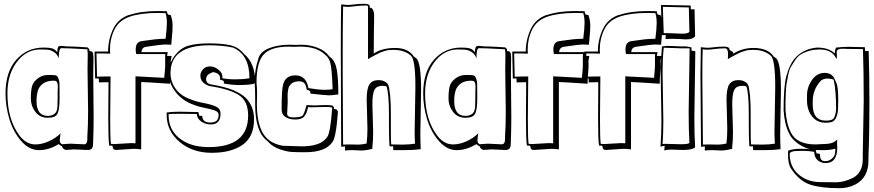

<svg xmlns="http://www.w3.org/2000/svg" viewBox="-20 -757 4593 1009"><path d="M449 -499 450 -488H460L469 -479Q471 -463 471 -454V-444Q470 -417 470 -366L472 -141Q472 -82 470.5 -44Q469 -6 469 1Q469 8 468.5 9.5Q468 11 467 14.5Q466 18 465 19.5Q464 21 462.5 23.5Q461 26 459 27Q457 28 448 31H434L369 28L326 31Q310 27 305 11Q292 6 289 0Q237 32 185 32Q133 32 91 -16.5Q49 -65 29 -132Q9 -199 9 -266Q9 -379 65.5 -443Q122 -507 209 -507Q237 -507 252.5 -503Q268 -499 281 -483Q281 -493 282 -497Q283 -501 283.5 -504.5Q284 -508 285 -509Q286 -510 287 -512Q288 -514 290 -514Q296 -516 301 -516L332 -513H341Q367 -513 440 -508ZM443 -171 440 -393Q440 -440 441 -464V-474Q441 -482 439 -498Q411 -500 341 -503H330L303 -504Q289 -504 289 -456V-451Q280 -473 263.5 -483.5Q247 -494 232.5 -495.5Q218 -497 187 -497Q116 -495 67.5 -430Q19 -365 19 -266Q19 -128 83 -44Q118 2 166 2Q200 2 236.5 -14.5Q273 -31 298 -56L294 -21Q294 -4 306 1L349 -2L414 1H426Q439 -2 439 -26V-40Q443 -99 443 -171ZM293 -278V-236Q293 -183 282.5 -160.5Q272 -138 231 -138Q190 -138 166 -169Q142 -200 142 -239.5Q142 -279 148 -302.5Q154 -326 178 -344.5Q202 -363 232 -363Q262 -363 271.5 -361.5Q281 -360 286.5 -346Q292 -332 292.5 -320Q293 -308 293 -278ZM283 -273 284 -302Q284 -329 271 -332Q267 -333 261 -333Q226 -333 205 -317Q184 -301 178 -277V-276Q172 -256 172 -226Q172 -148 231 -148Q258 -148 272 -164Q281 -176 282 -199.5Q283 -223 283 -247Z M877 -435 878 -428V-407Q878 -394 875.5 -371.5Q873 -349 873 -317Q736 -326 722 -326V28Q699 25 684 25L607 30L591 31Q578 31 575 24Q572 17 571 9L554 8Q549 -22 549 -136L550 -289V-325L500 -324L499 -345L480 -344L477 -486H548Q548 -548 574 -603.5Q600 -659 659 -679V-678Q721 -699 809 -699Q844 -699 857 -698Q858 -696 859 -690Q860 -684 861 -683Q866 -678 877 -678Q887 -651 887 -623Q887 -595 883.5 -563Q880 -531 880 -522Q873 -523 849.5 -523Q826 -523 747 -511Q725 -507 723 -483H862Q858 -468 858 -463H882Q877 -439 877 -435ZM582 0 669 -5Q685 -5 692 -4V-356Q718 -355 843 -348Q848 -397 848 -409V-458Q848 -470 849 -473H696Q693 -485 693 -497Q693 -537 725 -541Q804 -553 837 -553H850Q857 -607 857 -636.5Q857 -666 850 -688Q835 -689 809 -689Q721 -689 663.5 -670Q606 -651 582 -602.5Q558 -554 558 -496Q558 -482 559 -475Q548 -476 525 -476H487L490 -354Q503 -355 527 -355H561L559 -130Q559 -28 563 -1Q570 0 582 0Z M924 -170 1023 -168Q1023 -160 1028 -148H1043Q1043 -113 1086 -113Q1129 -113 1129 -153Q1129 -169 1110 -176Q1091 -183 1055.5 -190Q1020 -197 999 -206Q938 -227 902 -274.5Q866 -322 866 -371Q866 -420 896.5 -462Q927 -504 969 -516.5Q1011 -529 1079.5 -529Q1148 -529 1191 -519Q1234 -509 1261 -475Q1321 -426 1321 -326L1313 -316Q1278 -310 1239.5 -310Q1201 -310 1156 -318L1157 -326Q1157 -335 1136 -338L1137 -346Q1137 -371 1101 -378Q1063 -367 1063 -341Q1063 -323 1081 -315Q1169 -300 1209.5 -281.5Q1250 -263 1270 -244Q1315 -200 1315 -130Q1315 -38 1255 4Q1195 46 1093 46Q991 46 923.5 -11.5Q856 -69 856 -152V-166Q887 -170 924 -170ZM1014 -158 923 -159Q877 -159 866 -157V-152Q866 -75 924 -29.5Q982 16 1077 16Q1284 16 1284 -150Q1284 -226 1235 -257.5Q1186 -289 1080 -305Q1033 -321 1033 -360Q1033 -377 1046.5 -392.5Q1060 -408 1083.5 -408Q1107 -408 1128 -391Q1149 -374 1149 -354Q1149 -348 1148 -346Q1179 -340 1218 -340Q1257 -340 1291 -346Q1291 -470 1204 -507Q1150 -519 1081 -519Q876 -519 876 -373Q876 -328 903 -290.5Q930 -253 982 -235Q1007 -224 1051 -215.5Q1095 -207 1117 -196Q1139 -185 1139 -160Q1139 -103 1088 -103Q1060 -103 1038 -118Q1016 -133 1014 -158Z M1736 -191 1735 -184Q1744 -184 1748 -182L1756 -171Q1746 -31 1726 -9Q1689 43 1585 43Q1536 43 1512 41.5Q1488 40 1452 28Q1416 16 1393 -8L1384 -17Q1321 -64 1321 -207V-238Q1321 -297 1318 -322Q1318 -394 1338 -448L1337 -447Q1346 -484 1392.5 -503Q1439 -522 1501 -522Q1509 -521 1538 -521L1562 -522Q1607 -522 1648 -506.5Q1689 -491 1711 -460Q1712 -459 1715 -457Q1742 -437 1750 -390.5Q1758 -344 1758 -261Q1726 -256 1709.5 -256Q1693 -256 1612 -265Q1612 -265 1610 -274Q1610 -278 1608 -279Q1606 -280 1604 -281.5Q1602 -283 1599 -283.5Q1596 -284 1592 -285Q1589 -308 1580 -319Q1571 -330 1549 -330Q1545 -330 1532.5 -327.5Q1520 -325 1512 -317.5Q1504 -310 1500 -304Q1496 -298 1494 -284Q1492 -270 1491.5 -264.5Q1491 -259 1491.5 -242Q1492 -225 1492 -222L1489 -159Q1489 -140 1523 -140Q1557 -140 1570 -149H1569Q1577 -153 1591 -205Q1615 -203 1630 -203L1691 -205Q1715 -205 1728 -202ZM1466 9 1566 12Q1665 12 1698 -35Q1716 -53 1726 -192Q1712 -195 1688 -195L1614 -193Q1602 -193 1599 -194Q1592 -160 1578.5 -144.5Q1565 -129 1532.5 -129Q1500 -129 1480 -142Q1460 -155 1460 -181Q1460 -288 1468 -314Q1481 -361 1532 -361Q1589 -361 1601 -294Q1653 -285 1684 -285Q1715 -285 1728 -289Q1724 -400 1715.5 -428Q1707 -456 1689 -469Q1645 -512 1558 -512L1520 -511Q1507 -511 1500 -512Q1402 -512 1365 -470Q1328 -428 1328 -323Q1331 -296 1331 -266L1330 -209Q1330 -66 1397 -18Q1425 2 1466 9Z M1773 14 1771 -476Q1771 -691 1773 -734Q1797 -731 1809 -731Q1821 -731 1843.5 -734Q1866 -737 1894 -737Q1922 -737 1923 -725V-717Q1936 -715 1939.5 -707Q1943 -699 1944.5 -693Q1946 -687 1946 -675V-654L1945 -594Q1945 -571 1944.5 -531Q1944 -491 1944 -476Q1988 -505 2056.5 -505Q2125 -505 2155 -460L2167 -451Q2193 -431 2193 -283L2189 -55Q2189 -15 2191 27Q2155 32 2107 32H2047Q2046 25 2046 12H2027Q2024 -19 2024 -109V-159Q2024 -268 2011 -303Q2003 -306 1990 -306Q1960 -306 1948.5 -286Q1937 -266 1937 -209L1941 -61Q1941 -18 1937 14V25Q1902 34 1879 34Q1879 34 1833 32Q1808 32 1793 34V12Q1785 14 1773 14ZM2159 -65 2163 -298Q2163 -443 2140 -464Q2106 -495 2047 -495Q2021 -495 2007 -490.5Q1993 -486 1986.5 -484Q1980 -482 1967.5 -475.5Q1955 -469 1951 -467Q1929 -456 1914 -446V-722Q1914 -728 1905 -728H1901Q1874 -728 1848 -724.5Q1822 -721 1808 -721Q1794 -721 1783 -723Q1781 -603 1781 -493V-355L1783 3Q1795 2 1815 2L1863 3Q1884 3 1907 -3V-7Q1911 -40 1911 -81L1907 -233Q1907 -293 1922 -314.5Q1937 -336 1970 -336Q1996 -336 2013 -321Q2022 -313 2025 -294Q2032 -251 2032 -230Q2034 -213 2034 -147V-73Q2034 -12 2036 2L2094 3Q2130 3 2161 -2Q2159 -40 2159 -65Z M2644 -499 2645 -488H2655L2664 -479Q2666 -463 2666 -454V-444Q2665 -417 2665 -366L2667 -141Q2667 -82 2665.5 -44Q2664 -6 2664 1Q2664 8 2663.5 9.5Q2663 11 2662 14.5Q2661 18 2660 19.5Q2659 21 2657.5 23.5Q2656 26 2654 27Q2652 28 2643 31H2629L2564 28L2521 31Q2505 27 2500 11Q2487 6 2484 0Q2432 32 2380 32Q2328 32 2286 -16.5Q2244 -65 2224 -132Q2204 -199 2204 -266Q2204 -379 2260.5 -443Q2317 -507 2404 -507Q2432 -507 2447.5 -503Q2463 -499 2476 -483Q2476 -493 2477 -497Q2478 -501 2478.5 -504.5Q2479 -508 2480 -509Q2481 -510 2482 -512Q2483 -514 2485 -514Q2491 -516 2496 -516L2527 -513H2536Q2562 -513 2635 -508ZM2638 -171 2635 -393Q2635 -440 2636 -464V-474Q2636 -482 2634 -498Q2606 -500 2536 -503H2525L2498 -504Q2484 -504 2484 -456V-451Q2475 -473 2458.5 -483.5Q2442 -494 2427.5 -495.5Q2413 -497 2382 -497Q2311 -495 2262.5 -430Q2214 -365 2214 -266Q2214 -128 2278 -44Q2313 2 2361 2Q2395 2 2431.5 -14.5Q2468 -31 2493 -56L2489 -21Q2489 -4 2501 1L2544 -2L2609 1H2621Q2634 -2 2634 -26V-40Q2638 -99 2638 -171ZM2488 -278V-236Q2488 -183 2477.5 -160.5Q2467 -138 2426 -138Q2385 -138 2361 -169Q2337 -200 2337 -239.5Q2337 -279 2343 -302.5Q2349 -326 2373 -344.5Q2397 -363 2427 -363Q2457 -363 2466.5 -361.5Q2476 -360 2481.5 -346Q2487 -332 2487.5 -320Q2488 -308 2488 -278ZM2478 -273 2479 -302Q2479 -329 2466 -332Q2462 -333 2456 -333Q2421 -333 2400 -317Q2379 -301 2373 -277V-276Q2367 -256 2367 -226Q2367 -148 2426 -148Q2453 -148 2467 -164Q2476 -176 2477 -199.5Q2478 -223 2478 -247Z M3072 -435 3073 -428V-407Q3073 -394 3070.5 -371.5Q3068 -349 3068 -317Q2931 -326 2917 -326V28Q2894 25 2879 25L2802 30L2786 31Q2773 31 2770 24Q2767 17 2766 9L2749 8Q2744 -22 2744 -136L2745 -289V-325L2695 -324L2694 -345L2675 -344L2672 -486H2743Q2743 -548 2769 -603.5Q2795 -659 2854 -679V-678Q2916 -699 3004 -699Q3039 -699 3052 -698Q3053 -696 3054 -690Q3055 -684 3056 -683Q3061 -678 3072 -678Q3082 -651 3082 -623Q3082 -595 3078.5 -563Q3075 -531 3075 -522Q3068 -523 3044.5 -523Q3021 -523 2942 -511Q2920 -507 2918 -483H3057Q3053 -468 3053 -463H3077Q3072 -439 3072 -435ZM2777 0 2864 -5Q2880 -5 2887 -4V-356Q2913 -355 3038 -348Q3043 -397 3043 -409V-458Q3043 -470 3044 -473H2891Q2888 -485 2888 -497Q2888 -537 2920 -541Q2999 -553 3032 -553H3045Q3052 -607 3052 -636.5Q3052 -666 3045 -688Q3030 -689 3004 -689Q2916 -689 2858.5 -670Q2801 -651 2777 -602.5Q2753 -554 2753 -496Q2753 -482 2754 -475Q2743 -476 2720 -476H2682L2685 -354Q2698 -355 2722 -355H2756L2754 -130Q2754 -28 2758 -1Q2765 0 2777 0Z M3451 -435 3452 -428V-407Q3452 -394 3449.5 -371.5Q3447 -349 3447 -317Q3310 -326 3296 -326V28Q3273 25 3258 25L3181 30L3165 31Q3152 31 3149 24Q3146 17 3145 9L3128 8Q3123 -22 3123 -136L3124 -289V-325L3074 -324L3073 -345L3054 -344L3051 -486H3122Q3122 -548 3148 -603.5Q3174 -659 3233 -679V-678Q3295 -699 3383 -699Q3418 -699 3431 -698Q3432 -696 3433 -690Q3434 -684 3435 -683Q3440 -678 3451 -678Q3461 -651 3461 -623Q3461 -595 3457.5 -563Q3454 -531 3454 -522Q3447 -523 3423.5 -523Q3400 -523 3321 -511Q3299 -507 3297 -483H3436Q3432 -468 3432 -463H3456Q3451 -439 3451 -435ZM3156 0 3243 -5Q3259 -5 3266 -4V-356Q3292 -355 3417 -348Q3422 -397 3422 -409V-458Q3422 -470 3423 -473H3270Q3267 -485 3267 -497Q3267 -537 3299 -541Q3378 -553 3411 -553H3424Q3431 -607 3431 -636.5Q3431 -666 3424 -688Q3409 -689 3383 -689Q3295 -689 3237.5 -670Q3180 -651 3156 -602.5Q3132 -554 3132 -496Q3132 -482 3133 -475Q3122 -476 3099 -476H3061L3064 -354Q3077 -355 3101 -355H3135L3133 -130Q3133 -28 3137 -1Q3144 0 3156 0Z M3458 -572 3454 -710V-731L3610 -728V-708H3630L3633 -567Q3622 -550 3585 -550Q3576 -550 3547 -552L3513 -553Q3493 -553 3478 -552V-573ZM3634 -488 3629 -137Q3629 -48 3633 17Q3616 35 3532 30L3508 29Q3486 29 3471 34Q3471 27 3473 9Q3458 11 3451 14Q3456 -53 3456 -124L3452 -366Q3452 -436 3459 -513L3485 -516L3564 -513H3587L3614 -508V-491ZM3603 -590 3600 -718 3464 -721V-705L3468 -583H3485L3564 -580Q3597 -580 3603 -590ZM3599 -167 3604 -500V-503H3564L3472 -506H3468V-505Q3462 -452 3462 -368L3466 -123Q3466 -55 3462 0Q3464 -1 3478 -1L3557 1Q3598 1 3603 -6Q3599 -77 3599 -167Z M3664 14 3661 -366Q3661 -419 3663 -509Q3687 -506 3699 -506Q3711 -506 3733.5 -509Q3756 -512 3784 -512Q3812 -512 3813 -500Q3813 -494 3822.5 -489.5Q3832 -485 3833 -480V-475Q3882 -505 3939 -505Q4016 -505 4046 -460L4058 -451Q4084 -431 4084 -283L4080 -55Q4080 -15 4082 27Q4046 32 3998 32H3938Q3937 25 3937 12H3918Q3915 -19 3915 -109V-159Q3915 -272 3902 -303Q3894 -306 3881 -306Q3851 -306 3839.5 -286Q3828 -266 3828 -209L3832 -61Q3832 -18 3828 14V25Q3793 34 3770 34L3724 32Q3699 32 3684 34V12Q3676 14 3664 14ZM3805 -446 3806 -472Q3806 -503 3791 -503Q3764 -503 3738 -499.5Q3712 -496 3698 -496Q3684 -496 3673 -498Q3671 -463 3671 -346L3674 3Q3686 2 3706 2L3754 3Q3775 3 3798 -3V-7Q3802 -40 3802 -81L3798 -233Q3798 -293 3813 -314.5Q3828 -336 3861 -336Q3887 -336 3904 -321Q3913 -313 3916 -294Q3923 -251 3923 -230Q3925 -213 3925 -147V-73Q3925 -12 3927 2L3985 3Q4021 3 4052 -2Q4050 -40 4050 -65L4054 -298Q4054 -443 4031 -464Q3997 -495 3938 -495Q3912 -495 3898 -490.5Q3884 -486 3877.5 -484Q3871 -482 3858.5 -475.5Q3846 -469 3842 -467Q3820 -456 3805 -446Z M4439 -511 4525 -509 4526 -489H4545Q4549 -372 4549 -212Q4549 -52 4544 63V87Q4544 177 4474 213Q4437 232 4391 232Q4296 232 4238.5 213.5Q4181 195 4137 129Q4121 106 4121 52Q4121 40 4122 35Q4146 25 4186 25Q4226 25 4236 27Q4201 18 4170 -5Q4139 -28 4127 -56Q4103 -102 4098 -177Q4098 -302 4112 -356Q4131 -425 4164 -458Q4207 -501 4274 -507Q4336 -507 4367 -476Q4367 -494 4374 -507Q4410 -511 4439 -511ZM4291 200 4374 201Q4414 201 4462 178Q4486 166 4500 141Q4514 116 4514 81V53L4519 -227Q4519 -382 4515 -499L4431 -500L4410 -501Q4377 -501 4377 -484L4378 -467V-458Q4378 -449 4376.5 -449Q4375 -449 4374 -450Q4353 -497 4287 -497Q4234 -497 4190 -472Q4173 -462 4159 -441Q4145 -420 4136.5 -406Q4128 -392 4122 -361.5Q4116 -331 4113.5 -317Q4111 -303 4109.5 -267.5Q4108 -232 4108 -222V-178Q4113 -106 4136 -61Q4167 2 4266 2Q4273 1 4295 0.5Q4317 0 4328 -1Q4362 -4 4380 -24Q4379 -17 4379 -6L4380 18Q4380 100 4319 100Q4294 100 4276.5 84.5Q4259 69 4259 41Q4231 36 4207.5 36Q4184 36 4181 36Q4130 36 4130 52Q4130 119 4176.5 159.5Q4223 200 4291 200ZM4385 -233 4384 -179Q4378 -126 4352 -116Q4339 -112 4319 -112Q4273 -112 4247 -146Q4221 -180 4221 -228V-256Q4221 -299 4247 -336.5Q4273 -374 4314 -374Q4349 -374 4364 -346Q4371 -332 4376 -320Q4385 -298 4385 -233ZM4251 -225V-208Q4251 -123 4320 -123Q4352 -123 4361 -135Q4370 -147 4374 -180Q4374 -283 4361 -338Q4349 -344 4327 -344Q4305 -344 4289 -329L4291 -330Q4251 -284 4251 -225ZM4370 24Q4344 32 4308.5 32Q4273 32 4266 31Q4268 31 4269 39Q4270 47 4271 49Q4282 50 4289 52Q4289 72 4295 81Q4301 90 4318.5 90Q4336 90 4352.5 76Q4369 62 4369 40Q4369 38 4369.5 32Q4370 26 4370 24Z"/></svg>

Font: Londrina Shadow
Style: Regular
Weight: 400
Designer: Marcelo Magalhaes
Foundry: Marcelo Magalhaes
Version: Version 1.001 2011